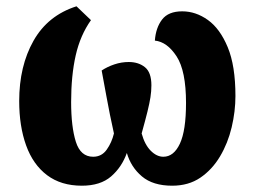

<svg xmlns="http://www.w3.org/2000/svg" viewBox="-20 -580 809 610"><path d="M240 10Q174 10 129.5 -23.5Q85 -57 63 -118Q41 -179 41 -259Q41 -370 86.5 -450.5Q132 -531 223 -560L269 -516Q235 -468 220.5 -404Q206 -340 206 -256Q206 -177 221 -129.5Q236 -82 276 -82Q303 -82 319 -104.5Q335 -127 342 -156Q328 -219 318.5 -272Q309 -325 303 -356Q321 -368 343.5 -375.5Q366 -383 389 -383Q420 -383 440.5 -366.5Q461 -350 461 -309Q461 -290 458 -271Q455 -252 448.5 -225.5Q442 -199 430 -156Q440 -120 459 -101Q478 -82 499 -82Q532 -82 551.5 -123.5Q571 -165 571 -253Q571 -355 541 -401Q511 -447 472 -451Q475 -492 495 -518Q515 -544 559 -544Q602 -544 640.5 -516.5Q679 -489 703.5 -430Q728 -371 728 -275Q728 -226 716 -175.5Q704 -125 679 -83Q654 -41 616.5 -15.5Q579 10 527 10Q466 10 431 -19.5Q396 -49 383 -94Q367 -49 333 -19.5Q299 10 240 10Z"/></svg>

Font: Noto Serif Condensed Black
Style: Regular
Weight: 900
Width: 3
Designer: Monotype Design Team
Foundry: Monotype Imaging Inc.
Version: Version 2.015; ttfautohint (v1.8.4.7-5d5b)